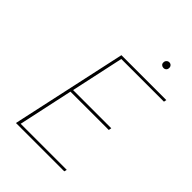

<svg xmlns="http://www.w3.org/2000/svg" viewBox="-233 -922 1031 1031"><g transform="rotate(45 282.5 -406.5)"><path d="M432 -769Q423 -769 416.5 -775Q410 -781 411 -791Q411 -800 417.5 -806.5Q424 -813 433 -813Q443 -813 449 -806Q455 -799 454 -790Q454 -781 448 -775Q442 -769 432 -769ZM562 -643H238L173 -342H463L460 -326H169L102 -15H452L448 0H81L224 -658H565Z"/></g></svg>

Font: EauTestInfant Thin
Style: Italic
Weight: 250
Italic angle: -12°
Designer: Christian Thalmann (Catharsis Fonts)
Version: Version 0.001;PS 000.001;hotconv 1.0.88;makeotf.lib2.5.64775